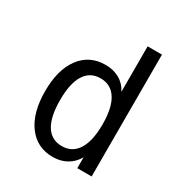

<svg xmlns="http://www.w3.org/2000/svg" viewBox="-155 -740 809 861"><g transform="rotate(30 250.0 -309.5)"><path d="M361.3 -395.5V-630.9H435.5V0H361.3V-56.6Q342.8 -23.4 311.5 -5.9Q280.3 11.7 240.2 11.7Q158.2 11.7 110.8 -52.2Q63.5 -116.2 63.5 -227.5Q63.5 -338.9 110.8 -401.9Q158.2 -464.8 240.2 -464.8Q281.2 -464.8 312.5 -447.3Q343.8 -429.7 361.3 -395.5ZM141.6 -226.6Q141.6 -139.6 169.4 -95.2Q197.3 -50.8 251 -50.8Q304.7 -50.8 333 -95.7Q361.3 -140.6 361.3 -226.6Q361.3 -312.5 333 -356.9Q304.7 -401.4 251 -401.4Q197.3 -401.4 169.4 -356.9Q141.6 -312.5 141.6 -226.6Z"/></g></svg>

Font: BabelStone Flags
Style: Regular
Weight: 400
Designer: Andrew West
Foundry: BabelStone
Version: Version 4.12